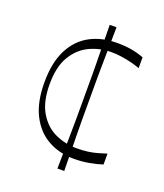

<svg xmlns="http://www.w3.org/2000/svg" viewBox="-121 -638 678 796"><g transform="rotate(20 218.0 -240.0)"><path d="M276 16Q212 16 161.5 -12Q111 -40 82 -97Q53 -154 53 -241Q53 -328 82 -385Q111 -442 162.5 -469.5Q214 -497 281 -497Q317 -497 345 -492Q373 -487 400 -477V-429Q382 -436 361.5 -441Q341 -446 318.5 -449.5Q296 -453 271 -453Q222 -453 177.5 -432.5Q133 -412 104.5 -365.5Q76 -319 76 -241Q76 -163 104.5 -116Q133 -69 177.5 -49Q222 -29 271 -29Q299 -29 321 -32Q343 -35 362 -40.5Q381 -46 400 -52V-4Q373 5 341 10.5Q309 16 276 16ZM226 77Q227 15 227.5 -26Q228 -67 228.5 -94.5Q229 -122 229 -143Q229 -164 229 -186.5Q229 -209 229 -240Q229 -271 229 -294Q229 -317 229 -338Q229 -359 228.5 -386.5Q228 -414 227.5 -454.5Q227 -495 226 -557H256Q255 -495 254.5 -454.5Q254 -414 253.5 -386.5Q253 -359 253 -338Q253 -317 253 -294Q253 -271 253 -240Q253 -209 253 -186.5Q253 -164 253 -143Q253 -122 253.5 -94.5Q254 -67 254.5 -26Q255 15 256 77Z"/></g></svg>

Font: Ojuju Light
Style: Regular
Weight: 300
Designer: Chisaokwu Joboson, Mirko Velimirovic
Foundry: Udi Foundry
Version: Version 1.000